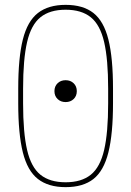

<svg xmlns="http://www.w3.org/2000/svg" viewBox="-20 -760 540 790"><path d="M250 -340Q230 -340 217 -352.5Q204 -365 204 -385Q204 -405 217 -417.5Q230 -430 250 -430Q270 -430 283 -417.5Q296 -405 296 -385Q296 -365 283 -352.5Q270 -340 250 -340ZM250 10Q179 10 136 -23.5Q93 -57 74 -133Q55 -209 55 -335V-395Q55 -522 74 -597.5Q93 -673 136 -706.5Q179 -740 250 -740Q322 -740 364.5 -706.5Q407 -673 426 -597.5Q445 -522 445 -395V-335Q445 -209 426 -133Q407 -57 364.5 -23.5Q322 10 250 10ZM250 -10Q315 -10 353.5 -41Q392 -72 408.5 -143Q425 -214 425 -335V-395Q425 -516 408.5 -587Q392 -658 353.5 -689Q315 -720 250 -720Q185 -720 146.5 -689Q108 -658 91.5 -587Q75 -516 75 -395V-335Q75 -214 91.5 -143Q108 -72 146.5 -41Q185 -10 250 -10Z"/></svg>

Font: M PLUS Code Latin Thin
Style: Regular
Weight: 250
Designer: Coji Morishita
Foundry: UNDERFOREST DESIGN
Version: Version 1.002; ttfautohint (v1.8.3)